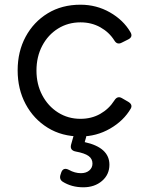

<svg xmlns="http://www.w3.org/2000/svg" viewBox="-20 -568 640 816"><path d="M322 12Q243 12 183 -25Q123 -62 89 -125.5Q55 -189 55 -269Q55 -349 89 -412Q123 -475 183 -511.5Q243 -548 322 -548Q390 -548 447 -515.5Q504 -483 534 -432Q547 -411 524 -400L498 -387Q478 -376 466 -396Q444 -431 406.5 -452Q369 -473 322 -473Q269 -473 226.5 -446.5Q184 -420 159.5 -373.5Q135 -327 135 -268Q135 -210 159.5 -163.5Q184 -117 226.5 -90Q269 -63 322 -63Q369 -63 406 -84Q443 -105 466 -141Q479 -162 498 -151L524 -136Q545 -124 536 -107Q506 -55 448 -21.5Q390 12 322 12ZM334 228Q284 228 246 204Q230 193 238 172L241 163Q250 142 273 154Q298 168 324 168Q346 168 359.5 156.5Q373 145 373 127Q373 107 356.5 95Q340 83 302 76Q276 71 282 47L293 8Q299 -12 320 -12H325Q352 -12 346 15L340 36Q445 59 445 132Q445 174 413.5 201Q382 228 334 228Z"/></svg>

Font: Pitagon Sans Text
Style: Regular
Weight: 400
Designer: Travis Tran
Foundry: Pitagon
Version: Version 1.001; ttfautohint (v1.8.4.7-5d5b);gftools[0.9.26]